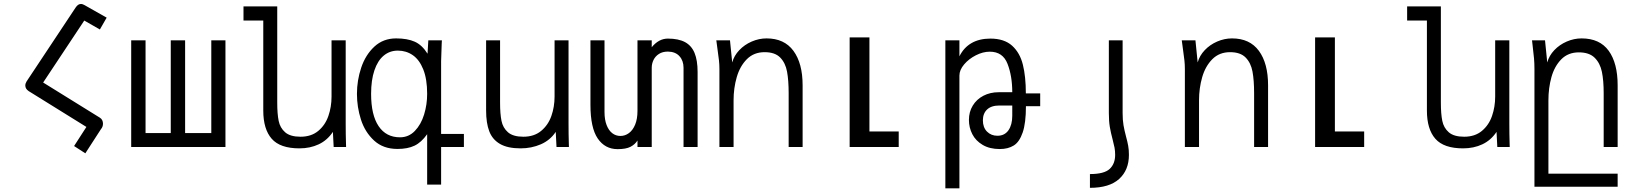

<svg xmlns="http://www.w3.org/2000/svg" viewBox="-20 -758 8440 990"><path d="M425.5 -103.5 127.5 -288.5Q110.5 -300 110.5 -317Q110.5 -327.5 117 -338L370.5 -720Q382.5 -737.5 397 -737.5Q406.5 -737.5 417 -731L530 -667L495 -606L414.5 -652L202.5 -332.5L494.5 -151.5Q503 -146.5 507 -138.2Q511 -130 511 -120.5Q511 -104 500.5 -92L420 32.5L362 -5Z M1142.5 0H656.5V-550H730.5V-72H860.5V-550H934.5V-72H1069.5V-550H1142.5Z M1337.5 -188V-652H1235.5V-725H1409.5V-228Q1409.5 -171 1416.8 -135Q1424 -99 1450.2 -76Q1476.5 -53 1529.5 -53Q1585 -53 1621 -83Q1657 -113 1673.2 -160Q1689.5 -207 1689.5 -260V-550H1762.5V-119Q1762.5 -65.5 1764 -18L1764.5 0H1700.5L1696.5 -78Q1667.5 -34.5 1623.2 -13.8Q1579 7 1524 7Q1424.5 7 1381 -42.5Q1337.5 -92 1337.5 -188Z M2029.5 10Q1956 10 1909 -33.2Q1862 -76.5 1841.2 -141.2Q1820.5 -206 1820.5 -274Q1820.5 -343.5 1842.5 -409.2Q1864.5 -475 1910.2 -517.5Q1956 -560 2022.5 -560Q2080.5 -560 2118.5 -543Q2156.5 -526 2184.5 -481L2188.5 -550H2258.5L2257.5 -531.5Q2254.5 -463.5 2254.5 -443V-67.5H2372V0H2254.5V194H2182.5V-66Q2152.5 -23.5 2117.2 -6.8Q2082 10 2029.5 10ZM2182.5 -274Q2182.5 -350 2162.5 -400Q2142.5 -450 2108.5 -473.5Q2074.5 -497 2031.5 -497Q1989.5 -497 1958.5 -471.2Q1927.5 -445.5 1910.5 -395.2Q1893.5 -345 1893.5 -274Q1893.5 -165 1932.2 -107.5Q1971 -50 2042.5 -50Q2087.5 -50 2119.2 -83Q2151 -116 2166.8 -167.5Q2182.5 -219 2182.5 -274Z M2486.5 -188V-550H2558.5V-228Q2558.5 -171 2565.8 -135Q2573 -99 2599.2 -76Q2625.5 -53 2678.5 -53Q2734 -53 2770.2 -83Q2806.5 -113 2823 -160Q2839.5 -207 2839.5 -260V-550H2911.5V-119Q2911.5 -65.5 2913 -18L2913.5 0H2849.5L2845.5 -78Q2817 -35 2768.8 -14Q2720.5 7 2664.5 7Q2597.5 7 2558.2 -15.8Q2519 -38.5 2502.8 -81Q2486.5 -123.5 2486.5 -188Z M3024.5 -217.5V-550H3097V-180.5Q3097 -141 3107.8 -113.2Q3118.5 -85.5 3137 -71.2Q3155.5 -57 3179 -57Q3203 -57 3223 -71.8Q3243 -86.5 3255 -115.5Q3267 -144.5 3267 -186.5V-550H3340.5V-514.5Q3377 -559 3423.5 -559Q3478 -559 3511.8 -541Q3545.5 -523 3561.2 -485.2Q3577 -447.5 3577 -386.5V0H3504.5V-408.5Q3504.5 -445 3483.5 -468.2Q3462.5 -491.5 3424 -492Q3396.5 -492 3377.8 -480Q3359 -468 3349.8 -449Q3340.5 -430 3340.5 -408.5V0H3267V-33.5Q3254 -13 3230.8 -1Q3207.5 11 3164.5 11Q3099.5 11 3062 -44Q3024.5 -99 3024.5 -217.5Z M3680.5 -497.5 3673.5 -550H3744L3755.5 -436Q3765 -471 3791.8 -499.2Q3818.5 -527.5 3856 -543.8Q3893.5 -560 3932.5 -560Q4024 -560 4071.2 -495.8Q4118.5 -431.5 4118.5 -318V0H4046.5V-277Q4046.5 -344 4038.2 -388.8Q4030 -433.5 4003 -461.2Q3976 -489 3922.5 -489Q3867 -489 3831 -452.8Q3795 -416.5 3778.8 -360Q3762.5 -303.5 3762.5 -241V0H3689.5V-402Q3689.5 -425.5 3687.2 -446.2Q3685 -467 3680.5 -497.5Z M4361 -565H4463V-80H4614V0H4361Z M4854.5 -550H4927V-467.5Q4949.5 -513 4989.8 -536Q5030 -559 5086.5 -559Q5158 -559 5198.5 -522.5Q5239 -486 5254.2 -424.5Q5269.5 -363 5269.5 -276.5H5343.5V-210.5H5270Q5270 -123.5 5253.2 -74.8Q5236.5 -26 5207.2 -7.8Q5178 10.5 5135 10.5Q5083 10.5 5047 -10.8Q5011 -32 4993.5 -66.2Q4976 -100.5 4976 -139.5Q4976 -181 4995.8 -213.5Q5015.5 -246 5050.5 -264.2Q5085.5 -282.5 5130 -282.5H5199.5Q5199.5 -365.5 5175.2 -428.5Q5151 -491.5 5083.5 -491.5Q5048.5 -491.5 5012 -473Q4975.5 -454.5 4951.2 -425.8Q4927 -397 4927 -368.5V213H4854.5ZM5199.5 -161V-214H5133.5Q5091.5 -214 5069.8 -193.5Q5048 -173 5048 -137.5Q5048 -101 5069.2 -79.5Q5090.5 -58 5123 -58Q5160 -58 5179.8 -86.2Q5199.5 -114.5 5199.5 -161Z M5801 40.5Q5801 14 5797.2 -6.5Q5793.5 -27 5786 -54.5Q5777.5 -86.5 5773 -112.8Q5768.5 -139 5768.5 -175.5V-550H5697.5V-175.5Q5697.5 -133 5702.5 -103.5Q5707.5 -74 5717 -38.5Q5723.5 -14 5726.8 3.2Q5730 20.5 5730 40.5Q5730 86.5 5701.8 113Q5673.5 139.5 5600 139.5V210.5Q5700 210.5 5750.5 164.8Q5801 119 5801 40.5Z M6080.5 -497.5 6073.5 -550H6144L6155.5 -436Q6165 -471 6191.8 -499.2Q6218.5 -527.5 6256 -543.8Q6293.5 -560 6332.5 -560Q6424 -560 6471.2 -495.8Q6518.5 -431.5 6518.5 -318V0H6446.5V-277Q6446.5 -344 6438.2 -388.8Q6430 -433.5 6403 -461.2Q6376 -489 6322.5 -489Q6267 -489 6231 -452.8Q6195 -416.5 6178.8 -360Q6162.5 -303.5 6162.5 -241V0H6089.5V-402Q6089.5 -425.5 6087.2 -446.2Q6085 -467 6080.5 -497.5Z M6761 -565H6863V-80H7014V0H6761Z M7337.5 -188V-652H7235.5V-725H7409.5V-228Q7409.5 -171 7416.8 -135Q7424 -99 7450.2 -76Q7476.5 -53 7529.5 -53Q7585 -53 7621 -83Q7657 -113 7673.2 -160Q7689.5 -207 7689.5 -260V-550H7762.5V-119Q7762.5 -65.5 7764 -18L7764.5 0H7700.5L7696.5 -78Q7667.5 -34.5 7623.2 -13.8Q7579 7 7524 7Q7424.5 7 7381 -42.5Q7337.5 -92 7337.5 -188Z M7882.5 -523.5 7879.5 -550H7946.5L7958 -436Q7967.5 -471 7994.2 -499.2Q8021 -527.5 8058.5 -543.8Q8096 -560 8135 -560Q8228.5 -560 8274.8 -496.2Q8321 -432.5 8321 -318V0H8249V-277Q8249 -342.5 8239.8 -387.5Q8230.5 -432.5 8202.5 -460.2Q8174.5 -488 8121 -488Q8065.5 -488 8030.2 -452Q7995 -416 7979.5 -360Q7964 -304 7964 -241V137.5H8321V205H7892V-402Q7892 -431.5 7889.8 -456.5Q7887.5 -481.5 7882.5 -523.5Z"/></svg>

Font: JuliaMono Light
Style: Regular
Weight: 300
Monospace: yes
Designer: cormullion
Foundry: corm
Version: Version 0.054; ttfautohint (v1.8.4)